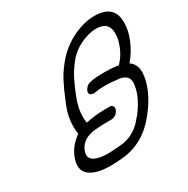

<svg xmlns="http://www.w3.org/2000/svg" viewBox="-178 -956 1088 1113"><g transform="rotate(-30 365.5 -400.0)"><path d="M251 0Q140 0 98 -46Q81 -67 81 -96Q81 -117 90 -143L95 -156Q118 -212 178 -255Q174 -280 174 -306Q174 -371 201 -437L213 -465Q233 -516 261 -570Q289 -624 340 -680Q416 -759 521 -789Q563 -800 599 -800Q731 -800 731 -682Q731 -655 724 -622Q717 -593 705 -566Q681 -508 639 -460Q678 -434 678 -379V-373Q674 -323 653 -272Q627 -210 576 -146Q477 -20 334 -5Q299 -1 251 0ZM279 -69 354 -74Q454 -81 521 -171L523 -172Q563 -223 584 -272Q600 -311 603 -349V-355Q603 -411 524 -414H523Q486 -419 451 -419Q412 -419 377 -413H371Q360 -413 352 -419Q346 -424 346 -433Q346 -439 349 -447Q354 -458 365 -468Q386 -488 485 -488Q544 -488 580 -481Q615 -516 635 -564Q644 -586 650 -609Q655 -633 655 -653Q655 -731 571 -731Q545 -731 513 -722Q440 -701 389 -649Q348 -603 322 -553Q302 -513 284 -470L276 -449Q250 -385 250 -327Q250 -306 253 -286Q320 -300 380 -300H415Q430 -300 435 -289Q438 -284 438 -278Q438 -272 435 -265Q429 -250 415 -240Q401 -230 386 -230H347Q316 -230 273 -226Q189 -217 163 -155Q156 -139 156 -126Q156 -69 279 -69Z"/></g></svg>

Font: Bubblez Graffiti
Style: Italic
Weight: 400
Italic angle: -22.5°
Designer: GGBotNet
Foundry: GGBotNet
Version: 1.00